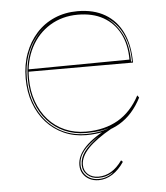

<svg xmlns="http://www.w3.org/2000/svg" viewBox="-52 -562 709 819"><g transform="rotate(-5 302.5 -152.0)"><path d="M310 -515Q379 -515 427.5 -486.5Q476 -458 501.5 -404.5Q527 -351 527 -276H79V-286L513 -290Q513 -355 488.5 -402Q464 -449 419 -474.5Q374 -500 310 -500Q243 -500 190.5 -468Q138 -436 108.5 -379Q79 -322 79 -248Q79 -193 95.5 -147.5Q112 -102 141.5 -69Q171 -36 212 -18Q253 0 302 0Q342 0 376.5 -8.5Q411 -17 439.5 -33.5Q468 -50 491.5 -75.5Q515 -101 533 -135L540 -125Q522 -90 498.5 -63.5Q475 -37 445.5 -19.5Q416 -2 380 6.5Q344 15 302 15Q250 15 206.5 -4.5Q163 -24 131.5 -59Q100 -94 82.5 -142Q65 -190 65 -248Q65 -307 83 -355.5Q101 -404 133.5 -440Q166 -476 211 -495.5Q256 -515 310 -515ZM70 -248Q70 -173 99.5 -114.5Q129 -56 181 -23Q233 10 302 10Q335 10 364 4Q393 -2 413 -12Q394 -3 365.5 1.5Q337 6 302 6Q252 6 210 -12.5Q168 -31 137.5 -65Q107 -99 90.5 -145.5Q74 -192 74 -248Q74 -325 105 -385Q136 -445 190 -476Q153 -455 126 -421Q99 -387 84.5 -343.5Q70 -300 70 -248ZM519 -281H523Q523 -331 511 -368.5Q499 -406 478.5 -432.5Q458 -459 430 -476Q469 -448 494 -401Q519 -354 519 -281ZM412 -4Q344 34 310 69.5Q276 105 276 140Q276 165 293.5 180.5Q311 196 338 196Q367 196 392.5 181Q418 166 440 135L447 142Q425 175 397 193Q369 211 338 211Q316 211 298.5 202Q281 193 271 177Q261 161 261 140Q261 100 297 62.5Q333 25 405 -10ZM338 206Q358 206 376 198.5Q394 191 402 182Q386 192 371 196.5Q356 201 338 201Q309 201 290 183.5Q271 166 271 140Q271 110 290.5 83.5Q310 57 356 23Q307 55 286.5 81.5Q266 108 266 140Q266 159 275.5 174Q285 189 301 197.5Q317 206 338 206Z"/></g></svg>

Font: Kalnia Glaze Thin
Style: Regular
Weight: 100
Designer: Frida Medrano
Foundry: Frida Medrano
Version: Version 1.110